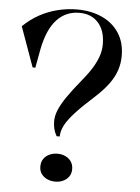

<svg xmlns="http://www.w3.org/2000/svg" viewBox="-57 -859 672 919"><g transform="rotate(5 279.0 -400.0)"><path d="M277 -815Q344 -815 396.5 -791Q449 -767 478.5 -721.5Q508 -676 508 -612Q508 -576 497 -543Q486 -510 462.5 -477.5Q439 -445 401 -410Q343 -358 309 -321Q275 -284 260.5 -256Q246 -228 246 -202H231Q221 -220 217 -237Q213 -254 213 -273Q213 -298 224 -325.5Q235 -353 260 -390Q285 -427 327 -478Q360 -518 378 -548.5Q396 -579 404.5 -605.5Q413 -632 413 -660Q413 -704 398 -735Q383 -766 355.5 -783Q328 -800 289 -800Q224 -800 180.5 -753.5Q137 -707 118 -612L101 -520H88L19 -712Q55 -747 96 -769.5Q137 -792 183 -803.5Q229 -815 277 -815ZM243 -119Q264 -119 281 -111Q298 -103 308.5 -88Q319 -73 319 -51Q319 -30 308.5 -15.5Q298 -1 281 7Q264 15 243 15Q222 15 204.5 7Q187 -1 176.5 -15.5Q166 -30 166 -51Q166 -73 176.5 -88Q187 -103 204.5 -111Q222 -119 243 -119Z"/></g></svg>

Font: Kalnia Medium
Style: Regular
Weight: 500
Designer: Frida Medrano
Foundry: Frida Medrano
Version: Version 1.105